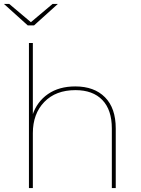

<svg xmlns="http://www.w3.org/2000/svg" viewBox="-33 -962 721 982"><path d="M352 -520Q449 -520 504 -464.5Q559 -409 559 -305V0H539V-305Q539 -400 490.5 -450.5Q442 -501 353 -501Q252 -501 193.5 -440.5Q135 -380 135 -281V0H115V-742H135V-370L133 -373Q156 -442 212.5 -481Q269 -520 352 -520ZM-13 -942H14L128 -846H122L236 -942H263L141 -832H109Z"/></svg>

Font: Montserrat
Style: Regular
Weight: 400
Designer: Julieta Ulanovsky
Foundry: Julieta Ulanovsky
Version: Version 8.000